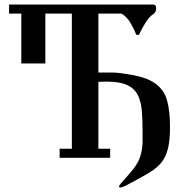

<svg xmlns="http://www.w3.org/2000/svg" viewBox="-20 -696 790 847"><path d="M20 -676H655Q669 -676 669 -660Q669 -644 659 -636Q640 -624 623 -597.5Q606 -571 594 -545Q594 -542 587 -542Q580 -542 580 -545Q572 -567 555.5 -595Q539 -623 516 -636H414V-376H471Q490 -376 506 -374Q522 -372 541 -369Q624 -357 664 -328.5Q704 -300 717 -253Q730 -206 730 -136Q730 -76 720.5 -39Q711 -2 691.5 21.5Q672 45 643.5 62.5Q615 80 576 101Q569 105 555 112Q541 119 533 124Q533 124 524.5 127.5Q516 131 510 131Q505 131 505 127Q505 123 515 111Q544 79 562.5 56.5Q581 34 591 13Q601 -8 606 -36Q606 -41 607.5 -50.5Q609 -60 609 -71V-119Q609 -169 605.5 -209Q602 -249 587.5 -277.5Q573 -306 540.5 -321Q508 -336 449 -336Q441 -336 431.5 -335.5Q422 -335 414 -335V-40H466V0H243V-40H297V-636H180V-416H74V-636H20Z"/></svg>

Font: Triodion
Style: Regular
Weight: 400
Version: Version 1.201; ttfautohint (v1.8.4.7-5d5b)